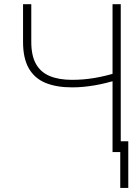

<svg xmlns="http://www.w3.org/2000/svg" viewBox="-20 -731 672 923"><path d="M90.8 -710.9H130.4V-529.8Q130.4 -463.9 152.8 -423.8Q175.3 -383.8 219 -365.5Q262.7 -347.2 326.2 -347.2Q353.5 -347.2 380.1 -349.4Q406.7 -351.6 433.1 -356Q459.5 -360.4 485.8 -366.7Q512.2 -373 538.6 -381.3V-345.2Q514.2 -338.4 488.8 -332Q463.4 -325.7 436.8 -321Q410.2 -316.4 382.6 -313.7Q355 -311 326.2 -311Q251.5 -311 199 -332.5Q146.5 -354 118.7 -402.1Q90.8 -450.2 90.8 -529.8ZM521 -710.9H560.5V0H521ZM596.7 -51.8V172.4H558.1V-51.8Z"/></svg>

Font: Roboto ExtraLight
Style: Regular
Weight: 250
Designer: Christian Robertson
Foundry: Google
Version: Version 3.009; 2024